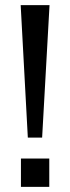

<svg xmlns="http://www.w3.org/2000/svg" viewBox="-20 -732 275 752"><path d="M89 -193 61 -712H174L145 -193ZM62 -111H173V0H62Z"/></svg>

Font: Muli Medium
Style: Regular
Weight: 500
Designer: Vernon Adams
Foundry: Vernon Adams
Version: Version 2.100; ttfautohint (v1.8.1.43-b0c9)